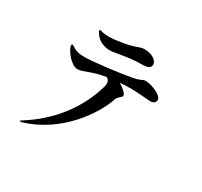

<svg xmlns="http://www.w3.org/2000/svg" viewBox="-167 -996 1334 1271"><g transform="rotate(30 500.0 -360.5)"><path d="M400 -652C437 -652 502 -671 584 -676C605 -677 629 -677 644 -678C677 -680 697 -689 697 -713C697 -748 651 -774 596 -774C556 -774 539 -748 417 -733C391 -729 370 -727 347 -727C340 -727 333 -727 324 -728C302 -730 286 -737 279 -737C276 -737 274 -736 274 -733C274 -726 289 -702 300 -691C321 -670 355 -652 400 -652ZM707 -596C685 -596 686 -582 621 -570C545 -556 349 -530 275 -530C249 -530 221 -532 196 -547C183 -554 174 -562 167 -562C164 -562 162 -559 162 -554C162 -522 226 -437 276 -437C321 -437 358 -471 473 -489C485 -481 494 -469 494 -454C494 -446 493 -438 491 -429C435 -229 302 -68 134 37C122 44 119 47 119 50C119 53 122 53 124 53C126 53 130 53 139 50C393 -28 547 -254 592 -388C601 -415 629 -421 629 -437C629 -453 599 -480 564 -500C593 -502 624 -503 654 -503C704 -503 787 -494 798 -494C828 -494 840 -508 840 -526C840 -562 752 -596 707 -596Z"/></g></svg>

Font: Shippori Mincho OTF
Style: Bold
Weight: 800
Designer: FONTDASU
Foundry: FONTDASU / Google Inc. / but / Adobe
Version: Version 3.300;hotconv 1.0.109;makeotfexe 2.5.65596